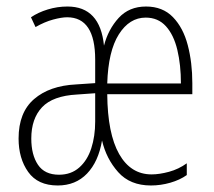

<svg xmlns="http://www.w3.org/2000/svg" viewBox="-20 -559 656 589"><path d="M428 -539Q479 -539 510.5 -506.5Q542 -474 556 -420.5Q570 -367 570 -304V-270H309Q310 -149 345.5 -86.5Q381 -24 445 -24Q469 -24 498.5 -32Q528 -40 553 -58V-22Q532 -7 502.5 1.5Q473 10 443 10Q379 10 342.5 -31Q306 -72 293 -128Q282 -63 247 -26.5Q212 10 157 10Q96 10 66.5 -31.5Q37 -73 37 -134Q37 -214 84.5 -255Q132 -296 213 -300L272 -304V-376Q272 -506 186 -506Q169 -506 143 -499Q117 -492 89 -476L75 -506Q97 -521 126.5 -530Q156 -539 187 -539Q287 -539 299 -419Q312 -469 344 -504Q376 -539 428 -539ZM427 -505Q377 -505 344.5 -453.5Q312 -402 309 -303H535Q535 -360 524 -406Q513 -452 489 -478.5Q465 -505 427 -505ZM216 -269Q142 -265 109 -230Q76 -195 76 -134Q76 -84 96.5 -53.5Q117 -23 161 -23Q198 -23 223 -45Q248 -67 260 -104Q272 -141 272 -186V-273Z"/></svg>

Font: Noto Sans Tamil ExtraCondensed ExtraLight
Style: Regular
Weight: 200
Width: 2
Designer: Jelle Bosma - Monotype Design Team
Foundry: Monotype Imaging Inc.
Version: Version 2.004; ttfautohint (v1.8.4.7-5d5b)